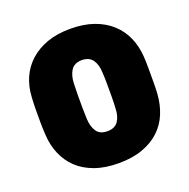

<svg xmlns="http://www.w3.org/2000/svg" viewBox="-128 -833 954 967"><g transform="rotate(-20 349.5 -350.0)"><path d="M349 10Q275 10 220 -10Q165 -30 128.5 -65Q92 -100 72 -147.5Q52 -195 49 -250Q47 -277 46.5 -314Q46 -351 46.5 -388.5Q47 -426 49 -454Q52 -509 72.5 -555.5Q93 -602 131 -636.5Q169 -671 223 -690.5Q277 -710 349 -710Q420 -710 474.5 -690.5Q529 -671 566.5 -636.5Q604 -602 624.5 -555.5Q645 -509 649 -454Q651 -426 651 -388.5Q651 -351 651 -314Q651 -277 649 -250Q645 -195 625.5 -147.5Q606 -100 569 -65Q532 -30 477 -10Q422 10 349 10ZM349 -161Q389 -161 407 -187Q425 -213 426 -255Q428 -284 428 -318Q428 -352 428 -386.5Q428 -421 426 -448Q425 -488 407.5 -514.5Q390 -541 349 -542Q308 -541 291 -514.5Q274 -488 272 -448Q271 -421 270.5 -386.5Q270 -352 270.5 -318Q271 -284 272 -255Q274 -213 291.5 -187Q309 -161 349 -161Z"/></g></svg>

Font: Rubik ExtraBold
Style: Regular
Weight: 800
Designer: Hubert and Fischer
Foundry: Hubert and Fischer
Version: Version 2.300;gftools[0.9.30]